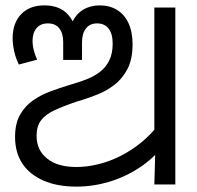

<svg xmlns="http://www.w3.org/2000/svg" viewBox="-20 -686 734 714"><path d="M264 8Q193 8 141.5 -14.5Q90 -37 63 -78Q36 -119 36 -177Q36 -227 55 -260Q74 -293 104 -313.5Q134 -334 168.5 -346.5Q203 -359 235 -369L258 -376Q282 -383 306.5 -393Q331 -403 352 -419Q373 -435 386 -460.5Q399 -486 399 -524Q399 -560 384 -579.5Q369 -599 341 -599Q314 -599 299.5 -580Q285 -561 285 -529V-463H215V-530Q215 -562 200.5 -580.5Q186 -599 158 -599Q131 -599 116 -581.5Q101 -564 101 -533Q101 -519 105 -501.5Q109 -484 118 -464L50 -446Q38 -471 32.5 -496.5Q27 -522 27 -544Q27 -600 58.5 -633Q90 -666 145 -666Q204 -666 235 -629.5Q266 -593 266 -534H235Q235 -575 249 -604.5Q263 -634 289.5 -650Q316 -666 351 -666Q388 -666 415.5 -649Q443 -632 458 -599.5Q473 -567 473 -521Q473 -466 454 -429.5Q435 -393 405.5 -370.5Q376 -348 344.5 -335.5Q313 -323 288 -315L268 -309Q217 -292 183.5 -276.5Q150 -261 133 -239Q116 -217 116 -181Q116 -128 155 -96.5Q194 -65 263 -65Q318 -65 375.5 -84Q433 -103 487.5 -142.5Q542 -182 584 -242L589 -146Q551 -97 498.5 -62.5Q446 -28 386 -10Q326 8 264 8ZM558 -143 554 -175V-658H632V0H554Z"/></svg>

Font: oriya25
Style: Book
Weight: 400
Designer: Jelle Bosma - Monotype Design Team
Foundry: Monotype Imaging Inc.
Version: Version 2.003